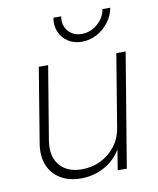

<svg xmlns="http://www.w3.org/2000/svg" viewBox="-84 -805 724 879"><g transform="rotate(-10 278.0 -365.5)"><path d="M222.7 7.8Q168 7.8 128.4 -15.4Q88.9 -38.6 70.8 -82Q52.7 -125.5 63 -185.5L119.6 -529.3H163.1L106.4 -187.5Q95.2 -116.7 130.1 -74.7Q165 -32.7 233.9 -32.7Q280.3 -32.7 320.6 -52.2Q360.8 -71.8 388.7 -107.4Q416.5 -143.1 424.3 -191.9L480 -529.3H523.4L435.5 0H393.1L413.1 -121.1H423.3Q392.1 -55.2 338.4 -23.7Q284.7 7.8 222.7 7.8ZM334.5 -607.9Q297.9 -607.9 270.8 -625.5Q243.7 -643.1 231 -672.9Q218.3 -702.6 224.6 -738.8H260.7Q253.9 -698.2 277.1 -670.7Q300.3 -643.1 340.8 -643.1Q367.7 -643.1 391.4 -655.8Q415 -668.5 431.6 -690.2Q448.2 -711.9 452.6 -738.8H488.8Q482.4 -702.6 460 -672.9Q437.5 -643.1 404.8 -625.5Q372.1 -607.9 334.5 -607.9Z"/></g></svg>

Font: Inter 24pt ExtraLight
Style: Italic
Weight: 250
Italic angle: -9.3988°
Version: Version 4.001;git-66647c0bb